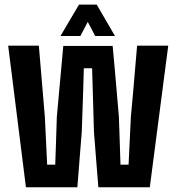

<svg xmlns="http://www.w3.org/2000/svg" viewBox="-20 -793 746 813"><path d="M89.8 0H307.6C316.4 -116.2 323.2 -194.3 326.2 -233.4C331.1 -369.1 334 -459 335 -503.9H370.1C374 -368.2 377 -278.3 377.9 -233.4C386.7 -117.2 393.6 -39.1 396.5 0H614.3C653.3 -299.8 679.7 -500 692.4 -599.6H560.5C547.9 -449.2 539.1 -348.6 534.2 -298.8C529.3 -197.3 526.4 -129.9 524.4 -95.7H490.2C487.3 -197.3 484.4 -264.6 483.4 -298.8C470.7 -448.2 461.9 -548.8 457 -598.6H248C234.4 -449.2 225.6 -348.6 220.7 -298.8C217.8 -197.3 214.8 -129.9 213.9 -95.7H179.7C174.8 -197.3 171.9 -264.6 169.9 -298.8C157.2 -449.2 148.4 -549.8 144.5 -599.6H14.6C51.8 -299.8 77.1 -100.6 89.8 0ZM236.3 -640.6H320.3C335.9 -670.9 346.7 -690.4 351.6 -700.2C367.2 -670.9 377.9 -651.4 382.8 -640.6H466.8C428.7 -707 402.3 -751 389.6 -773.4H314.5C275.4 -707 249 -663.1 236.3 -640.6Z"/></svg>

Font: Yellow Ladder Regular
Style: Regular
Weight: 400
Designer: Zima Creative
Version: Version 2.002